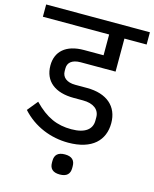

<svg xmlns="http://www.w3.org/2000/svg" viewBox="-148 -783 839 1044"><g transform="rotate(15 272.0 -261.0)"><path d="M290 176C330 176 347 157 347 125V114C347 82 330 63 290 63C250 63 233 82 233 114V125C233 157 250 176 290 176ZM289 -3C425 -3 489 -70 489 -166C489 -260 424 -317 312 -317H246C197 -317 171 -340 171 -374V-390C171 -420 192 -443 243 -443H439V-629H564V-698H-20V-629H353V-512H243C141 -512 88 -462 88 -384C88 -295 151 -246 256 -246H308C368 -246 402 -219 402 -176V-157C402 -110 367 -78 287 -78C207 -78 145 -104 75 -176L27 -117C96 -40 193 -3 289 -3Z"/></g></svg>

Font: IBM Plex Devanagari Text
Style: Regular
Weight: 450
Designer: Mike Abbink, Paul van der Laan, Pieter van Rosmalen, Erin McLaughlin
Foundry: Bold Monday
Version: Version 1.0